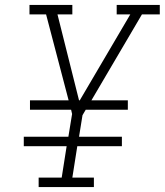

<svg xmlns="http://www.w3.org/2000/svg" viewBox="-20 -755 665 775"><path d="M136 0V-38H229L249 -165H76V-203H256L271 -295L267 -312H101V-350H257L166 -697H99V-735H272V-697H212L299 -350H302L506 -697H451V-735H625V-697H553L349 -350H496V-312H326L313 -290L299 -203H472V-165H292L272 -38H359V0Z"/></svg>

Font: Iosevka Slab XLtEx
Style: Italic
Weight: 200
Width: 7
Italic angle: -9°
Monospace: yes
Designer: Belleve Invis
Foundry: Belleve Invis
Version: Version 11.1.0; ttfautohint (v1.8.3)